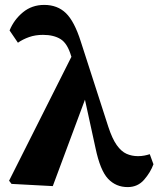

<svg xmlns="http://www.w3.org/2000/svg" viewBox="-20 -747 645 782"><path d="M500 15Q452 15 420 -19Q388 -53 369 -144L326 -341L195 11L27 2L17 -11L271 -516L270 -518Q255 -570 227 -587.5Q199 -605 155 -605Q124 -605 98.5 -596Q73 -587 53 -573L19 -623Q37 -667 73.5 -697Q110 -727 160 -727Q214 -727 248.5 -693.5Q283 -660 309 -578L421 -231Q437 -182 455.5 -156Q474 -130 495.5 -120.5Q517 -111 542 -111Q556 -111 568.5 -113.5Q581 -116 590 -119L605 -78Q593 -45 567 -15Q541 15 500 15Z"/></svg>

Font: Source Serif 4 SmText
Style: Bold
Weight: 700
Designer: Frank Grießhammer
Foundry: Adobe
Version: Version 4.005;hotconv 1.1.0;makeotfexe 2.6.0